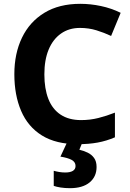

<svg xmlns="http://www.w3.org/2000/svg" viewBox="-20 -744 682 1004"><path d="M398 -598Q341 -598 299 -568.5Q257 -539 234.5 -485Q212 -431 212 -355Q212 -280 233 -226.5Q254 -173 297 -144.5Q340 -116 404 -116Q451 -116 494.5 -127Q538 -138 581 -155V-26Q537 -7 490.5 1.5Q444 10 387 10Q273 10 199.5 -35.5Q126 -81 90.5 -164Q55 -247 55 -356Q55 -464 95 -547Q135 -630 212 -677Q289 -724 400 -724Q453 -724 507.5 -712.5Q562 -701 611 -677L561 -556Q525 -573 484.5 -585.5Q444 -598 398 -598ZM485 129Q485 180 448.5 210Q412 240 346 240Q319 240 297 236.5Q275 233 261 228V149Q275 153 290.5 155.5Q306 158 321 158Q347 158 361 149.5Q375 141 375 124Q375 103 354.5 92Q334 81 296 75L331 0H411L395 39Q417 44 438 54Q459 64 472 82Q485 100 485 129Z"/></svg>

Font: Noto Sans Syriac Eastern
Style: Bold
Weight: 700
Designer: Patrick Giasson and the Monotype Design Team
Foundry: Monotype Imaging Inc.
Version: Version 3.001